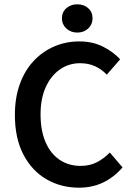

<svg xmlns="http://www.w3.org/2000/svg" viewBox="-20 -858 616 890"><path d="M346 12Q263 12 195.5 -27Q128 -66 88.5 -141.5Q49 -217 49 -325Q49 -405 72 -468.5Q95 -532 136.5 -576Q178 -620 232 -643Q286 -666 348 -666Q410 -666 458 -641.5Q506 -617 537 -583L475 -512Q450 -538 419.5 -551.5Q389 -565 351 -565Q299 -565 257.5 -536Q216 -507 192 -454Q168 -401 168 -328Q168 -253 191 -199.5Q214 -146 256 -117.5Q298 -89 354 -89Q396 -89 429 -106Q462 -123 489 -151L548 -82Q508 -36 458 -12Q408 12 346 12ZM338 -707Q308 -707 287.5 -726Q267 -745 267 -773Q267 -802 287.5 -820Q308 -838 338 -838Q369 -838 389 -820Q409 -802 409 -773Q409 -745 389 -726Q369 -707 338 -707Z"/></svg>

Font: Source Sans 3 SemiBold
Style: Regular
Weight: 600
Designer: Paul D. Hunt
Foundry: Adobe
Version: Version 3.046;hotconv 1.0.118;makeotfexe 2.5.65603